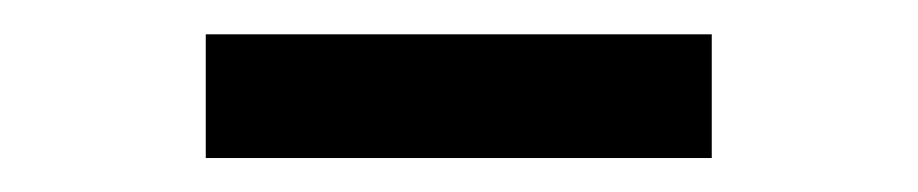

<svg xmlns="http://www.w3.org/2000/svg" viewBox="-20 -717 540 113"><path d="M398.9 -624H101.1V-696.8H398.9Z"/></svg>

Font: Creato Display
Style: Bold
Weight: 700
Version: Version 1.000